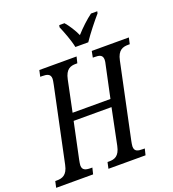

<svg xmlns="http://www.w3.org/2000/svg" viewBox="-180 -1054 1059 1177"><g transform="rotate(-20 350.0 -465.5)"><path d="M389 -771H473C506 -820 554 -880 587 -918L590 -931H549C516 -907 472 -866 440 -830C424 -866 398 -906 376 -931H342L339 -918C355 -880 379 -820 389 -771ZM-17 0H224L234 -41H224C191 -41 169 -47 169 -78C169 -86 172 -101 174 -112L224 -349H471L423 -114C410 -50 378 -41 344 -41H333L324 0H566L576 -41H565C531 -41 509 -45 509 -78C509 -86 512 -101 514 -112L617 -600C630 -664 663 -673 698 -673H708L717 -714H475L467 -673H477C509 -673 531 -669 531 -636C531 -629 529 -616 526 -605L482 -398H235L277 -600C290 -664 322 -673 356 -673H366L376 -714H133L124 -673H135C168 -673 191 -668 191 -636C191 -629 189 -618 185 -598L83 -114C70 -50 37 -41 2 -41H-8Z"/></g></svg>

Font: Noto Serif ExtraCondensed
Style: Italic
Weight: 400
Width: 2
Italic angle: -12°
Designer: Monotype Design Team
Foundry: Monotype Imaging Inc.
Version: Version 2.014